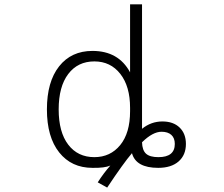

<svg xmlns="http://www.w3.org/2000/svg" viewBox="-20 -770 1040 893"><path d="M418.9 -39.1Q493.2 -39.1 539.1 -95.2Q585 -151.4 585 -252.9V-268.6Q585 -368.2 539.6 -426.3Q494.1 -484.4 418.9 -484.4Q341.8 -484.4 297.4 -425.8Q252.9 -367.2 252.9 -261.2Q252.9 -155.3 297.4 -97.2Q341.8 -39.1 418.9 -39.1ZM640.6 -108.4Q641.6 -71.3 659.2 -55.2Q676.8 -39.1 716.8 -39.1Q793 -39.1 793 -100.6Q793 -127.9 776.9 -142.6Q760.7 -157.2 731.4 -157.2Q690.4 -157.2 640.6 -108.4ZM493.2 0Q466.8 11.7 410.2 10.7Q312.5 10.7 255.4 -61Q198.2 -132.8 198.2 -261.2Q198.2 -389.6 254.9 -461.4Q311.5 -533.2 410.2 -533.2Q531.2 -533.2 585 -433.6V-750H640.6V-170.9Q682.6 -205.1 735.4 -205.1Q786.1 -205.1 815.4 -176.8Q844.7 -148.4 844.7 -100.6Q844.7 -48.8 810.5 -19Q776.4 10.7 715.8 10.7Q612.3 10.7 593.8 -57.6Q553.7 -10.7 478.5 102.5L434.6 78.1Q461.9 35.2 493.2 0Z"/></svg>

Font: GenEi Gothic M Light
Style: Regular
Weight: 300
Designer: o_tamon (Modified); [Source Han Sans]
Ryoko NISHIZUKA  (kana & ideographs); Paul D. Hunt (Latin, Greek & Cyrillic); Wenl
Version: Version 1.1a;Original Version 1.004